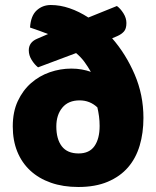

<svg xmlns="http://www.w3.org/2000/svg" viewBox="-20 -731 625 767"><path d="M428 -578Q483 -515 518 -433.5Q553 -352 553 -260Q553 -200 538 -149.5Q523 -99 491.5 -62.5Q460 -26 410.5 -5Q361 16 293 16Q232 16 183.5 -1Q135 -18 101 -49.5Q67 -81 49 -125.5Q31 -170 31 -226Q31 -284 51 -327Q71 -370 104 -399Q137 -428 179 -442.5Q221 -457 265 -457Q287 -457 306.5 -453.5Q326 -450 343 -444Q331 -465 317.5 -483.5Q304 -502 284 -519L132 -462Q118 -473 106.5 -491.5Q95 -510 95 -530Q95 -562 128 -576L172 -595Q155 -602 137.5 -608Q120 -614 100 -621Q103 -668 126.5 -689.5Q150 -711 183 -711Q220 -711 258 -698Q296 -685 333 -661L447 -707Q461 -697 473 -678Q485 -659 485 -639Q485 -616 475 -605Q465 -594 449 -587ZM378 -228Q378 -248 375.5 -266.5Q373 -285 369 -302Q339 -330 298 -330Q253 -330 229 -301Q205 -272 205 -226Q205 -175 227 -146.5Q249 -118 294 -118Q337 -118 357.5 -147.5Q378 -177 378 -228Z"/></svg>

Font: Baloo 2 ExtraBold
Style: Regular
Weight: 800
Designer: Sarang Kulkarni and Ek Type
Foundry: Ek Type
Version: Version 1.640;hotconv 1.0.111;makeotfexe 2.5.65597; ttfautoh